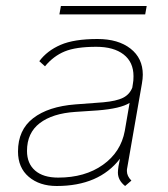

<svg xmlns="http://www.w3.org/2000/svg" viewBox="-20 -610 560 640"><path d="M404 -50Q403 -47 403 -40Q403 -23 418 -8L397 10Q373 -9 373 -35Q373 -42 375 -56L380 -81Q310 10 169 10Q112 10 76 -20.5Q40 -51 40 -105Q40 -177 90.5 -216Q141 -255 231 -262L324 -269Q368 -273 390 -284Q412 -295 421 -318L423 -331Q425 -340 425 -356Q425 -403 392 -428.5Q359 -454 301 -454Q233 -454 195.5 -438.5Q158 -423 130 -389L111 -406Q137 -441 182 -460.5Q227 -480 305 -480Q374 -480 415 -448Q456 -416 456 -361Q456 -348 453 -331ZM412 -267Q382 -248 306 -242L231 -237Q155 -232 112.5 -199.5Q70 -167 70 -107Q70 -65 97 -41.5Q124 -18 174 -18Q263 -18 323 -60.5Q383 -103 396 -174ZM183 -590H469L464 -562H178Z"/></svg>

Font: KoHo ExtraLight
Style: Italic
Weight: 275
Italic angle: -10°
Version: Version 1.000; ttfautohint (v1.6)